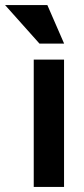

<svg xmlns="http://www.w3.org/2000/svg" viewBox="-69 -734 331 754"><path d="M117 -714 182.8 -562.8H86L-49 -714ZM63.5 -500H182.5V0H63.5Z"/></svg>

Font: Haskoy
Style: Regular
Weight: 400
Designer: Ertekin Erdin
Foundry: Ertekin Erdin
Version: Version 1.500